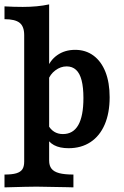

<svg xmlns="http://www.w3.org/2000/svg" viewBox="-36 -651 554 858"><path d="M72.1 71V-494.3Q72.1 -532.6 51.9 -548.9Q31.6 -565.3 -15.9 -565.3V-622.5Q26.5 -620.1 65.5 -620.1Q131.9 -620.1 183.6 -631.4V66.6Q183.6 89.3 194.3 102.9Q204.9 116.4 228.4 122.7Q252 129 292.1 129V186.3L264.2 185.5Q152.7 183.1 127.4 183.1Q93.5 183.1 -15.9 186.3V129Q17.8 129 36.8 123.4Q55.8 117.7 64 105.4Q72.1 93.1 72.1 71ZM167.8 -43.6 178.1 -94.3Q188.8 -73.3 205.8 -62.6Q222.7 -51.9 245.1 -51.9Q290.9 -51.9 313.8 -92.1Q336.8 -132.3 336.8 -213Q336.8 -260.4 328.7 -291.9Q320.6 -323.5 303.8 -338.9Q287 -354.3 261.9 -354.3Q234.8 -354.3 211.2 -336.5Q187.5 -318.7 178.4 -291.2L173.2 -339.5Q185.5 -380.2 219.5 -404.3Q253.4 -428.3 299.9 -428.3Q346.7 -428.3 381.6 -402.7Q416.5 -377 435.3 -329.4Q454 -281.7 454 -216.6Q454 -145.9 431.9 -94.6Q409.8 -43.3 368.4 -16Q327.1 11.3 270.4 11.3Q230.9 11.3 205.4 -2.5Q180 -16.3 167.8 -43.6Z"/></svg>

Font: Playfair Micro SmCond SmLight
Style: Regular
Weight: 360
Width: 4
Designer: Claus Eggers Sørensen
Foundry: Claus Eggers Sørensen
Version: Version 2.100;Glyphs 3.2 (3219)